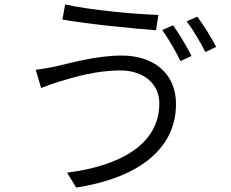

<svg xmlns="http://www.w3.org/2000/svg" viewBox="-20 -801 1040 864"><path d="M697 -336C697 -153 524 -55 282 -24L323 43C579 4 772 -116 772 -333C772 -474 668 -551 528 -551C414 -551 300 -518 230 -502C201 -496 168 -490 141 -487L165 -405C188 -414 215 -424 247 -434C307 -451 405 -484 522 -484C626 -484 697 -424 697 -336ZM273 -781 261 -713C374 -693 573 -673 682 -665L693 -734C597 -736 382 -756 273 -781ZM759 -687 710 -666C737 -628 773 -567 792 -526L842 -549C821 -591 785 -651 759 -687ZM868 -726 820 -705C848 -668 882 -611 904 -567L953 -590C934 -627 895 -690 868 -726Z"/></svg>

Font: Noto Sans CJK SC DemiLight
Style: Regular
Weight: 350
Designer: Ryoko NISHIZUKA 西塚涼子 (kana, bopomofo & ideographs); Paul D. Hunt (Latin, Greek & Cyrillic); Sandoll Communications 산돌커뮤니
Foundry: Adobe
Version: Version 2.004;hotconv 1.0.118;makeotfexe 2.5.65603